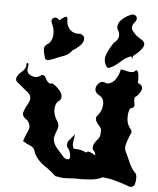

<svg xmlns="http://www.w3.org/2000/svg" viewBox="-56 -869 752 913"><g transform="rotate(5 320.0 -412.5)"><path d="M580.1 -9.8Q552.7 -19.5 523.4 -27.3Q494.1 -35.2 464.8 -37.1Q441.4 -24.9 415 -22.5Q387.7 -20 361.3 -19.5Q352.5 -20 343.8 -20Q322.3 -20 300.8 -18.1Q294.9 -17.6 288.1 -17.6Q264.6 -17.6 240.2 -23.4Q213.9 -48.3 182.6 -68.8Q152.3 -89.8 134.8 -123Q129.9 -148.9 110.4 -156.7Q90.8 -164.6 73.2 -175.8Q80.1 -199.2 92.8 -225.1Q97.7 -234.9 97.7 -244.6Q97.7 -260.7 84 -276.9Q61.5 -289.6 61.5 -306.6Q61.5 -311 63.5 -315.9Q71.3 -338.9 84 -359.4Q89.8 -371.1 89.8 -380.9Q89.8 -397 75.2 -408.7Q51.8 -427.2 33.2 -443.8Q20.5 -451.7 16.6 -459Q14.6 -463.4 14.6 -467.8Q14.6 -471.2 15.6 -474.1Q21 -488.8 36.1 -501.5Q52.7 -515.1 57.6 -530.3Q57.1 -534.2 57.1 -537.6Q57.1 -547.4 62 -547.4Q62 -547.4 62.5 -547.4Q67.4 -547.4 67.4 -539.1Q67.4 -535.2 66.4 -530.8Q64.5 -522 64.5 -518.1Q64.5 -497.1 85.9 -488.3Q95.7 -484.4 104.5 -484.4Q120.1 -484.4 133.8 -496.6Q134.8 -496.6 136.2 -496.6Q148.4 -497.6 153.3 -486.3Q157.2 -477.1 165 -467.3Q167.5 -463.9 174.8 -460.4Q176.8 -459.5 179.7 -459.5Q184.1 -460 188.5 -460.9Q202.1 -454.6 219.7 -436.5Q237.3 -418.9 237.3 -401.4Q237.3 -394 233.4 -387.7Q229.5 -381.3 220.7 -376.5Q209 -361.3 209 -340.3Q209 -335.9 209 -331.1Q212.9 -303.2 226.6 -285.2Q234.4 -272.9 234.4 -260.7Q234.4 -252 230.5 -243.7Q221.7 -222.2 217.8 -202.1Q219.7 -175.3 238.3 -154.8Q256.8 -133.8 273.4 -115.2Q284.7 -107.9 289.1 -107.9Q289.1 -107.9 291 -107.9Q295.9 -107.4 298.8 -109.9Q302.7 -113.3 302.7 -122.6Q302.7 -127.9 300.8 -136.2Q296.4 -154.3 285.2 -165.5Q283.2 -172.4 283.2 -178.7Q283.2 -190.4 292 -200.2Q305.7 -215.3 316.4 -229.5Q315.4 -211.9 311.5 -193.8Q310.5 -188.5 310.5 -183.6Q310.5 -170.9 317.4 -160.2H322.3Q335.9 -160.2 348.6 -157.7Q363.3 -154.3 377.9 -147.5Q381.3 -152.8 384.8 -152.8Q385.7 -152.8 386.2 -152.8Q388.7 -153.3 394.5 -151.4Q407.2 -147 415 -140.6Q417.5 -138.7 418.9 -138.7Q420.9 -138.7 420.9 -141.6Q420.4 -145 418 -152.3Q406.2 -164.1 406.2 -170.4Q406.2 -172.9 406.2 -174.8Q405.3 -179.7 408.2 -187Q414.6 -202.6 427.7 -216.3Q437.5 -228 437.5 -242.2Q437.5 -245.6 437.5 -249.5Q438.5 -253.4 438.5 -256.8Q438.5 -268.1 428.7 -278.3Q415.5 -292.5 411.1 -302.7Q409.2 -307.6 409.2 -313.5Q408.7 -314.9 409.2 -317.4Q410.6 -324.2 419.9 -333.5Q436.5 -354 437.5 -383.8Q437.5 -385.3 437.5 -386.7Q437.5 -414.1 411.1 -426.3Q394.5 -438 394.5 -452.6Q394.5 -461.4 400.4 -471.7Q411.1 -488.8 427.7 -488.8Q436.5 -488.8 446.3 -483.4Q473.6 -485.8 488.3 -509.3Q502.9 -532.2 506.8 -556.2Q521 -554.7 538.1 -549.8Q546.4 -547.4 554.7 -547.4L569.3 -549.3Q575.2 -555.7 578.1 -557.1Q579.1 -557.6 580.1 -558.1H581.1Q581.5 -558.1 582 -558.1Q583 -558.6 584 -557.6Q591.8 -549.8 592.8 -531.2Q593.8 -520 593.8 -511.7Q593.8 -503.9 592.8 -499.5Q615.2 -490.7 615.2 -475.6Q615.2 -470.7 613.3 -464.8Q603.5 -441.9 584 -429.2Q583 -424.3 583 -418.9Q583 -408.7 585.9 -397Q586.9 -394 586.9 -391.6Q586.9 -378.4 566.4 -374.5Q558.6 -356.4 558.6 -335V-327.6Q559.6 -301.8 573.2 -282.7Q581.1 -275.4 583 -267.6Q583.5 -265.6 583.5 -263.7Q583 -256.8 578.1 -250.5Q569.3 -229 562.5 -205.6Q559.6 -196.8 559.6 -189Q559.6 -173.8 568.4 -159.7Q579.1 -135.3 590.8 -110.4Q602.5 -85.4 622.1 -66.4Q625 -56.2 625 -45.9Q625 -32.7 621.1 -18.6Q616.2 -3.4 601.6 -3.4Q592.8 -3.4 580.1 -9.8ZM434.6 -567.9Q426.8 -583 426.8 -598.1Q426.8 -612.3 433.6 -626.5Q446.3 -656.2 462.9 -679.2Q481.4 -693.4 484.4 -710.4Q484.4 -713.9 484.4 -717.3Q484.4 -731.4 473.6 -746.6Q472.7 -751.5 472.7 -756.3Q472.7 -775.4 488.3 -790Q507.8 -809.1 529.3 -817.4Q537.1 -820.8 543 -820.8Q552.7 -820.8 558.6 -812.5Q561.5 -807.6 561.5 -802.7Q561.5 -793.5 551.8 -782.7Q542 -771 542 -760.3Q542 -750 549.8 -740.7Q565.4 -720.7 585 -710Q607.4 -698.2 607.4 -683.6Q607.4 -675.3 601.6 -667Q584 -641.6 563.5 -628.9Q556.6 -620.6 556.6 -613.8Q556.6 -613.3 556.6 -612.3Q556.6 -611.3 556.6 -610.8Q556.6 -610.8 556.6 -609.9Q555.7 -609.9 550.8 -622.6Q521.5 -611.8 498 -588.9Q474.6 -566.4 447.3 -557.1Q442.4 -558.1 439.5 -561.5Q436.5 -564.5 434.6 -567.9ZM144.5 -573.7Q136.7 -594.7 133.8 -616.2Q133.8 -618.7 133.8 -620.6Q133.8 -639.2 156.2 -649.9Q172.9 -669.9 172.9 -693.8Q172.9 -695.8 172.9 -697.8Q172.9 -720.2 163.1 -740.7Q158.2 -750 158.2 -757.3Q158.2 -767.1 167 -771.5Q170.9 -774.4 175.8 -774.4Q185.5 -774.4 195.3 -762.7Q205.1 -772 219.7 -780.8Q223.1 -782.7 226.1 -782.7Q233.4 -782.7 233.4 -766.1Q233.4 -764.6 233.4 -763.2Q234.4 -735.8 253.9 -719.2Q269.5 -707 288.1 -707Q293.9 -707 299.8 -708Q311.5 -703.6 316.4 -697.8Q320.3 -691.4 320.3 -683.6Q320.3 -668 303.7 -651.4Q286.1 -634.8 271.5 -627.4Q254.9 -604 229.5 -595.7Q205.1 -587.4 180.7 -576.2Q172.9 -573.2 162.1 -570.3Q159.2 -569.8 156.7 -569.8Q149.9 -569.8 144.5 -573.7Z"/></g></svg>

Font: Brazier Flame
Style: Regular
Weight: 400
Designer: Walter E Stewart
Version: 0.1